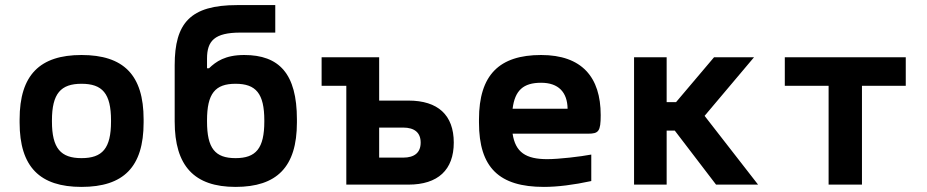

<svg xmlns="http://www.w3.org/2000/svg" viewBox="-20 -725 3640 754"><path d="M57 -256V-244C57 -69 137 9 300 9C465 9 544 -69 544 -244V-256C544 -431 465 -509 300 -509C137 -509 57 -431 57 -256ZM184 -248V-252C184 -358 219 -396 300 -396C382 -396 416 -358 416 -252V-248C416 -142 382 -104 300 -104C219 -104 184 -142 184 -248Z M1146 -244V-256C1146 -436 1076 -509 939 -509C864 -509 828 -483 801 -457H793V-495C793 -564 822 -597 924 -597H1061V-705H911C727 -705 666 -634 666 -469V-248C666 -73 743 9 905 9C1067 9 1146 -69 1146 -244ZM793 -248V-252C793 -358 825 -396 905 -396C985 -396 1018 -358 1018 -252V-248C1018 -142 985 -104 905 -104C825 -104 793 -142 793 -248Z M1340 0H1584C1700 0 1762 -58 1762 -165C1762 -273 1700 -330 1584 -330H1469V-500H1243V-388H1340ZM1469 -106V-224H1563C1608 -224 1632 -204 1632 -165C1632 -126 1608 -106 1563 -106Z M2339 -273C2339 -422 2265 -509 2105 -509C1941 -509 1861 -431 1861 -256V-244C1861 -66 1941 9 2116 9C2169 9 2233 1 2302 -14V-118C2260 -110 2175 -100 2129 -100C2045 -100 2004 -127 1993 -200H2289C2331 -200 2339 -209 2339 -273ZM1993 -298C2002 -370 2035 -400 2105 -400C2173 -400 2208 -363 2209 -298Z M2470 -500V0H2598V-212H2630L2792 0H2957L2747 -270L2941 -500H2784L2635 -324H2598V-500Z M3234 0H3365V-388H3537V-500H3062V-388H3234Z"/></svg>

Font: LT Wave Mono Bold
Style: Regular
Weight: 700
Designer: Daniel Lyons
Version: Version 2.5 (Glyphs App)